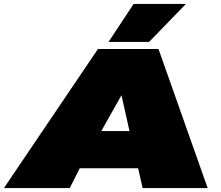

<svg xmlns="http://www.w3.org/2000/svg" viewBox="-62 -960 1126 980"><path d="M-42 0 438 -710H747L998 0H666L643 -101H345L294 0ZM455 -291H599L558 -474ZM492 -746 620 -940H887L699 -746Z"/></svg>

Font: Georama ExtraExtended Black
Style: Italic
Weight: 900
Width: 8
Italic angle: -9°
Designer: Jean-Baptiste Levee
Foundry: Production Type
Version: Version 1.000